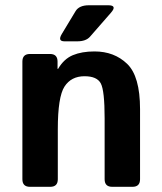

<svg xmlns="http://www.w3.org/2000/svg" viewBox="-20 -721 626 741"><path d="M229 -561.5Q201.2 -561.5 218.8 -590.3L271.5 -677.7Q285.2 -700.7 323.2 -700.7H397.5Q433.6 -700.7 408.2 -671.9L327.6 -579.6Q312 -561.5 278.3 -561.5ZM95.7 0Q66.4 0 66.4 -29.3V-483.4Q66.4 -512.7 95.7 -512.7H172.9Q202.1 -512.7 202.1 -483.4V-455.1H204.1Q226.6 -493.7 261.2 -508.1Q295.9 -522.5 344.7 -522.5Q420.9 -522.5 470.7 -474.6Q520.5 -426.8 520.5 -299.8V-29.3Q520.5 0 491.2 0H413.1Q383.8 0 383.8 -29.3V-264.6Q383.8 -371.1 369.1 -398.9Q354.5 -426.8 306.2 -426.8Q254.9 -426.8 229 -387Q203.1 -347.2 203.1 -221.7V-29.3Q203.1 0 173.8 0Z"/></svg>

Font: Istok
Style: Bold
Weight: 700
Designer: Andrey V. Panov
Foundry: Andrey V. Panov
Version: Version 1.0.1